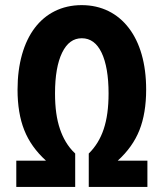

<svg xmlns="http://www.w3.org/2000/svg" viewBox="-20 -733 642 753"><path d="M43.9 0H274.9V-130.9C244.6 -159.2 226.6 -193.4 215.3 -226.6C202.1 -265.1 195.8 -310.5 195.8 -366.7C195.8 -435.1 205.1 -488.3 223.6 -526.4C242.2 -564.5 267.6 -583 300.8 -583C334.5 -583 360.4 -564 378.4 -526.4C396.5 -488.8 405.8 -434.6 405.8 -366.7C405.8 -310.5 399.4 -264.6 386.7 -226.6C374 -188.5 354.5 -156.7 328.1 -130.9V0H558.1V-103H441.9C481 -138.7 509.3 -178.2 526.9 -222.7C544.4 -266.6 553.2 -320.3 553.2 -381.8C553.2 -484.4 528.8 -566.4 484.9 -623.5C441.4 -680.2 378.4 -712.9 300.3 -712.9C221.2 -712.9 158.7 -679.2 116.7 -624C73.2 -566.9 48.8 -482.9 48.8 -381.3C48.8 -320.3 57.6 -266.6 75.2 -222.7C92.8 -178.2 121.1 -138.7 160.2 -103H43.9Z"/></svg>

Font: Hack
Style: Bold Oblique
Weight: 700
Italic angle: -12°
Monospace: yes
Designer: Christopher Simpkins
Foundry: Christopher Simpkins
Version: Version 2.010